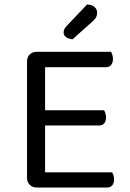

<svg xmlns="http://www.w3.org/2000/svg" viewBox="-20 -840 582 860"><path d="M101 -366H182V-8Q178 -7 167 -3.5Q156 0 145 0Q125 0 113 -12.5Q101 -25 101 -44ZM182 -248 101 -249V-564Q101 -584 113 -596Q125 -608 145 -608Q156 -608 167 -605Q178 -602 182 -600ZM145 -278V-346H446Q449 -342 452 -333Q455 -324 455 -314Q455 -298 447 -288Q439 -278 424 -278ZM145 0V-68H482Q485 -64 488 -55.5Q491 -47 491 -36Q491 -20 483 -10Q475 0 460 0ZM145 -539V-608H477Q480 -604 483 -595Q486 -586 486 -576Q486 -560 478 -549.5Q470 -539 455 -539ZM279 -724 370 -820Q392 -819 403.5 -808.5Q415 -798 415 -784Q415 -770 409.5 -761Q404 -752 390 -740L305 -664Q286 -666 275.5 -674Q265 -682 265 -694Q265 -704 269 -711Q273 -718 279 -724Z"/></svg>

Font: Baloo Tammudu 2
Style: Regular
Weight: 400
Designer: Maithili Shingre, Omkar Shende and Ek Type
Foundry: Ek Type
Version: Version 1.700